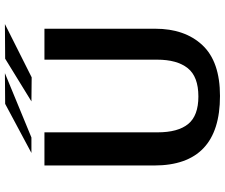

<svg xmlns="http://www.w3.org/2000/svg" viewBox="-87 -809 916 782"><g transform="rotate(-90 371.0 -418.0)"><path d="M349 -748 523 -855 664 -856 447 -747ZM139 -748 339 -855 464 -856 202 -748ZM88 -248V-695H223V-234Q223 -151 257 -109.5Q291 -68 369 -68Q450 -68 484.5 -111.5Q519 -155 519 -236V-695H645V-244Q645 -123 578 -51.5Q511 20 371 20Q88 20 88 -248Z"/></g></svg>

Font: Coval
Style: Bold
Weight: 700
Foundry: Context Ltd
Version: Version 001.000